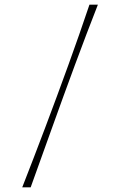

<svg xmlns="http://www.w3.org/2000/svg" viewBox="-20 -760 513 820"><path d="M75 40Q124 -85 174 -217.5Q224 -350 272 -482.5Q320 -615 362 -740H398Q349 -615 300 -482.5Q251 -350 203.5 -217.5Q156 -85 111 40Z"/></svg>

Font: Ojuju ExtraLight
Style: Regular
Weight: 200
Designer: Chisaokwu Joboson, Mirko Velimirovic
Foundry: Udi Foundry
Version: Version 1.000